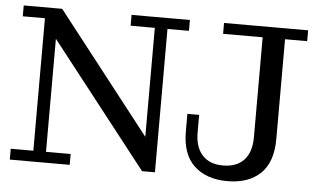

<svg xmlns="http://www.w3.org/2000/svg" viewBox="-49 -759 1392 846"><g transform="rotate(5 646.5 -335.5)"><path d="M21 0V-48H121V-634H23V-682H193L607 -152V-634H500V-682H758V-634H663V0H606L177 -548V-48H286V0ZM984 11Q891 11 837 -39.5Q783 -90 783 -191V-269H835V-192Q835 -127 867 -91.5Q899 -56 959 -56Q1019 -56 1051.5 -91Q1084 -126 1084 -192V-634H909V-682H1281V-634H1183V-193Q1183 -90 1130 -39.5Q1077 11 984 11Z"/></g></svg>

Font: Montagu Slab 144pt
Style: Regular
Weight: 400
Designer: Florian Karsten
Foundry: Florian Karsten
Version: Version 1.000; ttfautohint (v1.8.3)